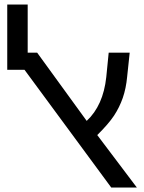

<svg xmlns="http://www.w3.org/2000/svg" viewBox="-20 -833 640 853"><path d="M88.9 -522.9H12.2V-813H103V-599.1H145L365.2 -295.9Q438.5 -364.3 452.1 -490.2L462.9 -599.1H556.2L544.9 -492.2Q540 -439.9 525.4 -397.9Q510.7 -356 486.6 -319.3Q462.4 -282.7 412.1 -232.9L587.9 0H474.1Z"/></svg>

Font: Cousine
Style: Regular
Weight: 400
Monospace: yes
Designer: Steve Matteson
Foundry: Monotype Imaging Inc.
Version: Version 1.21